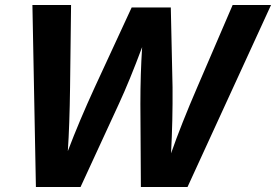

<svg xmlns="http://www.w3.org/2000/svg" viewBox="-20 -750 1107 770"><path d="M1067 -730 732 0H545L543 -333Q543 -453 550 -561Q500 -427 457 -334L303 0H124L110 -730H265L261 -400Q259 -247 252 -144Q298 -265 360 -400L508 -720H665L672 -400Q673 -268 666 -135Q707 -252 771 -400L913 -730Z"/></svg>

Font: Nacelle Bold
Style: Italic
Weight: 700
Italic angle: -12°
Designer: Sora Sagano
Foundry: Sora Sagano
Version: Version 1.000;FEAKit 1.0